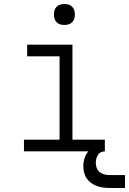

<svg xmlns="http://www.w3.org/2000/svg" viewBox="-20 -752 641 954"><path d="M99 0V-58H276V-472H115V-530H340V-58H501V0ZM300 -628Q289 -628 279 -631Q269 -634 261.5 -641.5Q254 -649 251 -659Q248 -669 248 -680Q248 -691 251 -701Q254 -711 261.5 -718.5Q269 -726 279 -729Q289 -732 300 -732Q311 -732 321 -729Q331 -726 338.5 -718.5Q346 -711 349 -701Q352 -691 352 -680Q352 -669 349 -659Q346 -649 338.5 -641.5Q331 -634 321 -631Q311 -628 300 -628ZM526 182Q510 182 494 180Q478 178 462.5 172.5Q447 167 433.5 157.5Q420 148 411 135Q402 122 398 106Q394 90 394 74Q394 52 401 31.5Q408 11 423 -4Q438 -19 459 -25.5Q480 -32 501 -32V0Q491 0 481.5 4.5Q472 9 466.5 18Q461 27 458.5 37Q456 47 456 57Q456 71 461 83.5Q466 96 476.5 104Q487 112 500 115Q513 118 526 118H601V182Z"/></svg>

Font: Iosevka Curly Slab LtEx
Style: Regular
Weight: 300
Width: 7
Monospace: yes
Designer: Belleve Invis
Foundry: Belleve Invis
Version: Version 11.1.0; ttfautohint (v1.8.3)